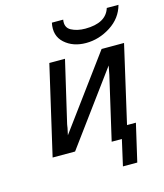

<svg xmlns="http://www.w3.org/2000/svg" viewBox="-118 -757 840 983"><g transform="rotate(-15 301.5 -265.5)"><path d="M75 0 184 -472H267L191 -146Q191 -144 189.5 -137.5Q188 -131 188 -127L180 -90L461 -472H580L486 -62H533L487 137H411L442 0H388L463 -325Q464 -327 465 -333.5Q466 -340 467 -344L474 -381L194 0ZM250 -668H310Q303 -627 334 -610.5Q365 -594 408 -594Q518 -594 541 -668H603Q585 -601 523.5 -561.5Q462 -522 393 -522Q324 -522 280 -561.5Q236 -601 250 -668Z"/></g></svg>

Font: Coval
Style: Book Italic
Weight: 350
Foundry: Context Ltd
Version: Version 001.000